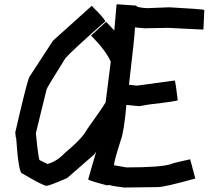

<svg xmlns="http://www.w3.org/2000/svg" viewBox="-20 -880 1014 876"><path d="M397.5 -852.5H399.4Q460 -792.5 460 -782.2Q310.5 -650.9 278.3 -614.3Q192.4 -477.5 192.4 -471.7L143.6 -272.5Q155.8 -149.4 161.1 -149.4L196.3 -131.8Q238.8 -143.1 274.4 -180.7Q357.9 -250.5 376 -288.1Q449.7 -391.1 461.9 -413.1L485.4 -598.6Q462.4 -650.4 395.5 -717.8L463.9 -780.3Q539.1 -705.6 559.6 -655.3Q581.1 -625.5 581.1 -610.4Q552.2 -366.2 545.9 -366.2L409.2 -174.8L286.1 -67.4Q204.6 -32.2 192.4 -32.2Q176.8 -32.2 81.1 -88.9Q64.9 -88.9 53.7 -251Q51.3 -251 49.8 -276.4Q96.7 -480.5 112.3 -526.4L221.7 -694.3ZM515.6 -860.4 601.6 -854.5Q601.6 -845.7 650.4 -842.8L752 -846.7Q894.5 -838.9 912.1 -835V-833L908.2 -747.1L906.2 -745.1H904.3L746.1 -752.9L638.7 -751L595.7 -754.9V-752.9Q595.7 -724.1 568.4 -493.2L605.5 -489.3L777.3 -512.7Q781.2 -505.4 791 -422.9Q791 -418.5 660.2 -403.3L615.2 -395.5L556.6 -401.4Q545.9 -279.3 531.2 -241.2Q500 -143.1 500 -126L556.6 -116.2Q717.3 -116.2 761.7 -131.8Q762.7 -134.8 847.7 -153.3L871.1 -65.4Q730.5 -26.4 701.2 -26.4L546.9 -24.4Q507.8 -28.3 476.6 -36.1L468.8 -34.2Q382.8 -56.6 382.8 -61.5V-63.5Q457 -316.4 457 -342.8Q496.1 -661.1 511.7 -858.4L513.7 -860.4Z"/></svg>

Font: ww_drahtTSB
Style: Regular
Weight: 400
Designer: Dr. Wolfgang Wiebecke
Version: Version 1.06 May 21, 2010, initial release